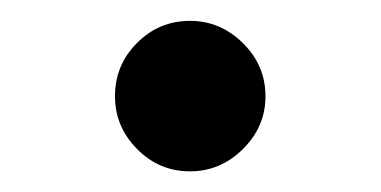

<svg xmlns="http://www.w3.org/2000/svg" viewBox="-20 -544 367 185"><path d="M163.1 -378.9Q133.3 -378.9 112.1 -400.4Q90.8 -421.9 90.8 -451.2Q90.8 -481.4 112.1 -502.7Q133.3 -523.9 163.1 -523.9Q192.4 -523.9 214.1 -502.4Q235.8 -481 235.8 -451.2Q235.8 -421.9 214.1 -400.4Q192.4 -378.9 163.1 -378.9Z"/></svg>

Font: Trocchi
Style: Regular
Weight: 400
Designer: Vernon Adams
Foundry: Vernon Adams
Version: Version 1.101; ttfautohint (v1.8.4.7-5d5b);gftools[0.9.27]